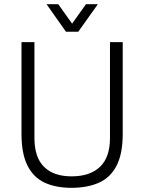

<svg xmlns="http://www.w3.org/2000/svg" viewBox="-20 -888 690 920"><path d="M322 12Q248 12 194.5 -12.5Q141 -37 112 -94Q83 -151 83 -246V-686H145V-227Q145 -134 191 -88.5Q237 -43 323 -43Q411 -43 459 -88.5Q507 -134 507 -227V-686H568V-246Q568 -151 538.5 -94Q509 -37 454 -12.5Q399 12 322 12ZM203 -868H259L341 -753H310L392 -868H449L355 -736H296Z"/></svg>

Font: Archivo SemiCondensed ExtraLight
Style: Regular
Weight: 250
Width: 4
Designer: Hector Gatti
Foundry: Omnibus-Type
Version: Version 2.001